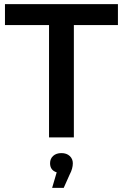

<svg xmlns="http://www.w3.org/2000/svg" viewBox="-20 -664 593 928"><path d="M217 -543H4V-644H550V-543H337V0H217ZM332 125Q332 151 317 179L288 244H232L254 169Q222 159 222 125Q222 103 237 89.5Q252 76 277 76Q302 76 317 90Q332 104 332 125Z"/></svg>

Font: Montserrat Ace
Style: Bold
Weight: 600
Designer: Julieta Ulanovsky
Foundry: Julieta Ulanovsky
Version: Version 1